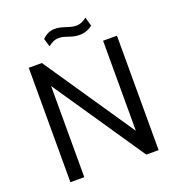

<svg xmlns="http://www.w3.org/2000/svg" viewBox="-158 -1040 1085 1170"><g transform="rotate(-20 384.0 -455.5)"><path d="M580 -158 183 -742H98V0H188V-591L590 0H670V-742H580ZM527 -911C507 -896 487 -884 458 -884C414 -884 377 -911 328 -911C291 -911 267 -895 246 -875L262 -822C283 -837 300 -850 332 -850C377 -850 403 -824 458 -824C501 -824 526 -841 543 -853Z"/></g></svg>

Font: Cheyenne Sans
Style: Regular
Weight: 400
Designer: The Public Sans project authors (U.S. Web Design System), Libre Franklin designed by Pablo Impallari and Rodrigo Fuenzal
Foundry: The Cheyenne Sans Project Authors
Version: Version 2.007